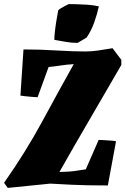

<svg xmlns="http://www.w3.org/2000/svg" viewBox="-24 -908 614 940"><path d="M14 12 -4 -13Q103 -166 182 -312Q261 -458 337 -594Q302 -592 270.5 -587Q239 -582 214 -580L160 -432Q156 -432 136 -433.5Q116 -435 97.5 -437Q79 -439 76 -440L91 -666Q170 -666 251.5 -661Q333 -656 394 -656Q423 -656 455 -660.5Q487 -665 527 -672L570 -615V-590Q492 -455 416 -325Q340 -195 267 -66Q321 -67 349.5 -72Q378 -77 396 -79L459 -223Q465 -223 483.5 -222Q502 -221 521 -219.5Q540 -218 544 -216L504 0Q397 0 327.5 -3.5Q258 -7 222 -9ZM242 -713Q242 -731 245.5 -760.5Q249 -790 254 -817.5Q259 -845 261 -857Q262 -860 274 -867.5Q286 -875 299 -881.5Q312 -888 314 -888Q322 -888 347 -887.5Q372 -887 402.5 -885Q433 -883 460 -877Q452 -840 437.5 -799Q423 -758 400 -724Q389 -717 378 -711Q367 -705 356 -698Q326 -698 298 -703Q270 -708 242 -713Z"/></svg>

Font: Labrada Black
Style: Italic
Weight: 900
Italic angle: -7°
Designer: Mercedes Jáuregui
Foundry: Omnibus-Type Team
Version: Version 1.000; ttfautohint (v1.8.4.7-5d5b)